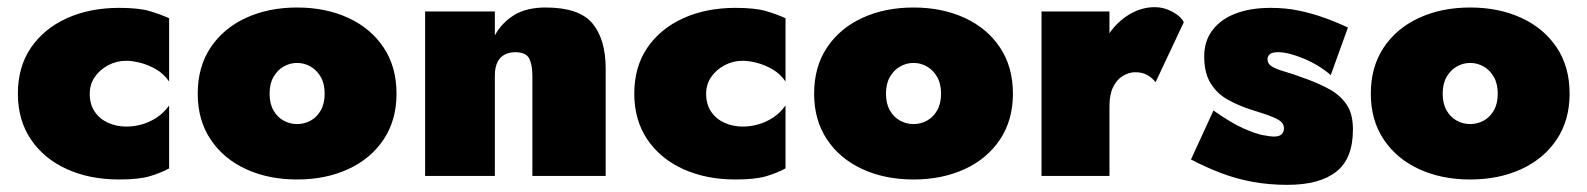

<svg xmlns="http://www.w3.org/2000/svg" viewBox="-20 -492 4440 537"><path d="M231 -230Q231 -256 245 -276.5Q259 -297 282.5 -309.5Q306 -322 333 -322Q350 -322 372 -316.5Q394 -311 416 -298.5Q438 -286 453 -264V-441Q429 -452 398.5 -461Q368 -470 313 -470Q231 -470 167 -441Q103 -412 66.5 -358.5Q30 -305 30 -230Q30 -156 66.5 -102Q103 -48 167 -19Q231 10 313 10Q368 10 398.5 1Q429 -8 453 -21V-197Q438 -176 418 -163Q398 -150 376.5 -144Q355 -138 333 -138Q306 -138 282.5 -148.5Q259 -159 245 -179.5Q231 -200 231 -230Z M533 -230Q533 -156 569 -102Q605 -48 668 -19Q731 10 811 10Q891 10 954 -19Q1017 -48 1053 -102Q1089 -156 1089 -230Q1089 -305 1053 -359Q1017 -413 954 -442Q891 -471 811 -471Q731 -471 668 -442Q605 -413 569 -359Q533 -305 533 -230ZM734 -230Q734 -258 745 -277Q756 -296 773.5 -306Q791 -316 811 -316Q831 -316 848.5 -306Q866 -296 877 -277Q888 -258 888 -230Q888 -202 877 -183Q866 -164 848.5 -154.5Q831 -145 811 -145Q791 -145 773.5 -154.5Q756 -164 745 -183Q734 -202 734 -230Z M1469 -280V0H1674V-300Q1674 -382 1637 -426.5Q1600 -471 1506 -471Q1452 -471 1417.5 -449.5Q1383 -428 1364 -393V-460H1169V0H1364V-280Q1364 -303 1371 -317.5Q1378 -332 1391 -339Q1404 -346 1421 -346Q1451 -346 1460 -328.5Q1469 -311 1469 -280Z M1955 -230Q1955 -256 1969 -276.5Q1983 -297 2006.5 -309.5Q2030 -322 2057 -322Q2074 -322 2096 -316.5Q2118 -311 2140 -298.5Q2162 -286 2177 -264V-441Q2153 -452 2122.5 -461Q2092 -470 2037 -470Q1955 -470 1891 -441Q1827 -412 1790.5 -358.5Q1754 -305 1754 -230Q1754 -156 1790.5 -102Q1827 -48 1891 -19Q1955 10 2037 10Q2092 10 2122.5 1Q2153 -8 2177 -21V-197Q2162 -176 2142 -163Q2122 -150 2100.5 -144Q2079 -138 2057 -138Q2030 -138 2006.5 -148.5Q1983 -159 1969 -179.5Q1955 -200 1955 -230Z M2257 -230Q2257 -156 2293 -102Q2329 -48 2392 -19Q2455 10 2535 10Q2615 10 2678 -19Q2741 -48 2777 -102Q2813 -156 2813 -230Q2813 -305 2777 -359Q2741 -413 2678 -442Q2615 -471 2535 -471Q2455 -471 2392 -442Q2329 -413 2293 -359Q2257 -305 2257 -230ZM2458 -230Q2458 -258 2469 -277Q2480 -296 2497.5 -306Q2515 -316 2535 -316Q2555 -316 2572.5 -306Q2590 -296 2601 -277Q2612 -258 2612 -230Q2612 -202 2601 -183Q2590 -164 2572.5 -154.5Q2555 -145 2535 -145Q2515 -145 2497.5 -154.5Q2480 -164 2469 -183Q2458 -202 2458 -230Z M3083 -460H2893V0H3083ZM3212 -262 3291 -430Q3282 -447 3258.5 -459.5Q3235 -472 3210 -472Q3168 -472 3130.5 -446.5Q3093 -421 3070 -378Q3047 -335 3047 -280L3083 -195Q3083 -228 3093.5 -249Q3104 -270 3121 -280Q3138 -290 3155 -290Q3175 -290 3189 -282Q3203 -274 3212 -262Z M3374 -183 3311 -46Q3353 -24 3395 -8Q3437 8 3483 16.5Q3529 25 3581 25Q3670 25 3717 -11.5Q3764 -48 3764 -130Q3764 -174 3746 -200Q3728 -226 3699 -242Q3670 -258 3637 -270Q3597 -285 3572.5 -292Q3548 -299 3536.5 -306.5Q3525 -314 3525 -327Q3525 -334 3531 -340Q3537 -346 3555 -346Q3583 -346 3625.5 -328.5Q3668 -311 3702 -282L3750 -415Q3716 -431 3682 -443Q3648 -455 3612 -462.5Q3576 -470 3534 -470Q3477 -470 3435.5 -454Q3394 -438 3371 -407.5Q3348 -377 3348 -334Q3348 -288 3366 -259Q3384 -230 3413.5 -213.5Q3443 -197 3477 -186Q3520 -173 3540 -164.5Q3560 -156 3565.5 -149Q3571 -142 3571 -133Q3571 -123 3564.5 -116.5Q3558 -110 3542 -110Q3534 -110 3512.5 -114Q3491 -118 3456.5 -133.5Q3422 -149 3374 -183Z M3814 -230Q3814 -156 3850 -102Q3886 -48 3949 -19Q4012 10 4092 10Q4172 10 4235 -19Q4298 -48 4334 -102Q4370 -156 4370 -230Q4370 -305 4334 -359Q4298 -413 4235 -442Q4172 -471 4092 -471Q4012 -471 3949 -442Q3886 -413 3850 -359Q3814 -305 3814 -230ZM4015 -230Q4015 -258 4026 -277Q4037 -296 4054.5 -306Q4072 -316 4092 -316Q4112 -316 4129.5 -306Q4147 -296 4158 -277Q4169 -258 4169 -230Q4169 -202 4158 -183Q4147 -164 4129.5 -154.5Q4112 -145 4092 -145Q4072 -145 4054.5 -154.5Q4037 -164 4026 -183Q4015 -202 4015 -230Z"/></svg>

Font: Jost Black
Style: Regular
Weight: 900
Version: Version 3.710